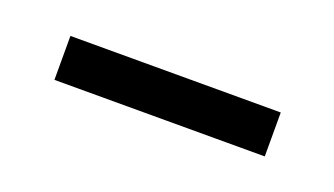

<svg xmlns="http://www.w3.org/2000/svg" viewBox="-25 -733 336 193"><g transform="rotate(20 143.0 -636.5)"><path d="M256 -660V-613H31V-660Z"/></g></svg>

Font: Mukta Mahee Light
Style: Regular
Weight: 300
Designer: Shuchita Grover, Noopur Datye, Girish Dalvi, Yashodeep Gholap
Foundry: Ek Type
Version: Version 2.538;PS 1.000;hotconv 16.6.51;makeotf.lib2.5.65220;